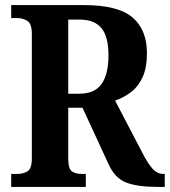

<svg xmlns="http://www.w3.org/2000/svg" viewBox="-20 -734 667 754"><path d="M24 0V-51H49Q70 -51 87.5 -61Q105 -71 105 -112V-601Q105 -642 86.5 -652.5Q68 -663 49 -663H24V-714H309Q444 -714 500.5 -665.5Q557 -617 557 -525Q557 -468 540 -431Q523 -394 494 -372Q465 -350 432 -339L539 -134Q561 -91 579.5 -71Q598 -51 622 -51H627V0H597Q521 0 476 -17Q431 -34 406 -90L304 -311H248V-112Q248 -71 262.5 -61Q277 -51 300 -51H317V0ZM292 -366Q352 -366 379 -404.5Q406 -443 406 -517Q406 -590 378.5 -623.5Q351 -657 293 -657H248V-366Z"/></svg>

Font: Noto Serif Lao Condensed
Style: Bold
Weight: 700
Width: 3
Designer: Monotype Design Team
Foundry: Monotype Imaging Inc.
Version: Version 2.003; ttfautohint (v1.8.4.7-5d5b)